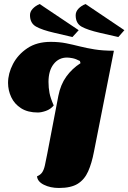

<svg xmlns="http://www.w3.org/2000/svg" viewBox="-20 -912 638 954"><path d="M273 22Q230 22 198 6Q166 -10 164 -36Q181 -43 189.5 -55.5Q198 -68 203 -90Q208 -112 215 -149L270 -436Q281 -492 309.5 -531.5Q338 -571 380 -598L377 -609Q356 -620 339.5 -623Q323 -626 313 -626Q272 -626 246.5 -593.5Q221 -561 221 -505Q221 -476 226 -450Q231 -424 247 -388Q231 -369 208 -361Q185 -353 168 -353Q118 -353 85 -374Q52 -395 36 -429Q20 -463 20 -500Q20 -547 44.5 -594Q69 -641 116 -672.5Q163 -704 232 -704Q274 -704 308.5 -697Q343 -690 376.5 -681.5Q410 -673 450.5 -666.5Q491 -660 546 -660L447 -159Q436 -101 418 -60.5Q400 -20 366.5 1Q333 22 273 22ZM568 -728 476 -749Q415 -763 385.5 -779.5Q356 -796 356 -836Q356 -854 369.5 -868.5Q383 -883 405 -892L598 -762ZM340 -728 250 -749Q189 -763 159 -780Q129 -797 129 -837Q129 -854 142.5 -868.5Q156 -883 177 -892L371 -762Z"/></svg>

Font: Sansita Swashed Black
Style: Regular
Weight: 900
Designer: Pablo Cosgaya
Foundry: Omnibus-Type
Version: Version 1.003; ttfautohint (v1.8.3)